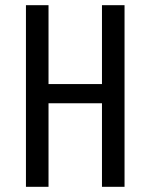

<svg xmlns="http://www.w3.org/2000/svg" viewBox="-20 -720 580 740"><path d="M167 -322V0H80V-700H167V-396H373V-700H460V0H373V-322Z"/></svg>

Font: Share Tech Mono
Style: Regular
Weight: 400
Designer: Ralph Oliver du Carrois
Foundry: Ralph Oliver du Carrois
Version: Version 1.003